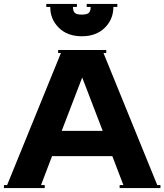

<svg xmlns="http://www.w3.org/2000/svg" viewBox="-20 -954 834 974"><path d="M214.8 -918.9V-934.1H370.1V-918.9H350.1Q350.1 -897 359.9 -888.4Q369.6 -879.9 395 -879.9Q420.4 -879.9 430.2 -888.4Q439.9 -897 439.9 -918.9H419.9V-934.1H575.2V-918.9H555.2Q555.2 -856 511.5 -813Q467.8 -770 395 -770Q322.3 -770 278.6 -813Q234.9 -856 234.9 -918.9ZM0 0V-15.1H16.1L289.1 -685.1H274.9V-700.2H519V-685.1H504.9L777.8 -15.1H793.9V0H586.9V-15.1H606L549.8 -162.1H244.1L188 -15.1H207V0ZM397 -561 293 -290H501Z"/></svg>

Font: Copperplate CC
Style: Bold
Weight: 700
Designer: indestructible type*
Foundry: Cowboy Collective
Version: Version 1.000